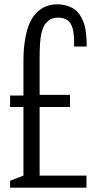

<svg xmlns="http://www.w3.org/2000/svg" viewBox="-20 -872 448 892"><path d="M381.8 0H26.9V-32.2L88.9 -56.2V-375H26.9V-428.2H88.9V-587.9Q88.9 -602.5 89.8 -627Q90.3 -644.5 94.2 -673.3Q97.7 -700.2 104 -724.6Q119.1 -782.2 150.4 -813.5Q189 -852.1 248 -852.1Q329.6 -848.6 357.9 -791Q367.7 -772 372.6 -755.4Q377.4 -738.3 379.4 -717.8L382.3 -685.1Q382.8 -678.2 382.8 -659.2V-655.8H324.2V-684.6Q324.2 -696.8 322.3 -711.9Q320.8 -728.5 317.9 -738.3Q309.1 -767.6 295.4 -776.9Q274.9 -792 245.1 -790Q217.3 -787.6 205.6 -776.4L191.9 -763.2Q182.6 -753.4 173.8 -723.1Q171.4 -714.8 168.9 -697.3Q167 -681.2 166 -669.9L164.6 -638.2Q164.1 -624 164.1 -604.5V-567.9V-431.2H305.2V-375H164.1V-56.2H381.8Z"/></svg>

Font: VL Oswald
Style: Light
Weight: 300
Designer: vernon adams
Foundry: vernon adams
Version: Version ; ttfautohint (v0.92.18-e454-dirty) -l 8 -r 50 -G 20